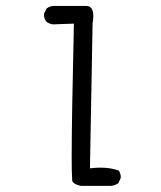

<svg xmlns="http://www.w3.org/2000/svg" viewBox="-20 -497 540 642"><path d="M219.7 27.3Q219.7 82.5 221.2 101.6L221.7 108.4Q227.5 120.1 250.5 124.5H352.1Q364.3 123 375.5 115.7L383.3 99.1Q383.8 97.2 383.8 95.7Q383.8 82.5 377 73.2Q349.1 63.5 316.4 63.5Q303.7 63.5 290 64.9L280.8 65.9L289.6 -418.5Q292 -432.6 292 -443.4Q292 -469.7 277.3 -475.6Q273.4 -477.1 267.6 -477.1H156.7Q144.5 -475.6 135.7 -468.3L127.4 -451.7Q127 -449.7 127 -445.8Q127 -441.9 128.7 -436Q130.4 -430.2 134.8 -424.8Q144 -417.5 156.7 -415.5L227.1 -418Q219.7 -98.1 219.7 27.3Z"/></svg>

Font: NaikaiFont
Style: Light
Weight: 300
Version: Version 1.89